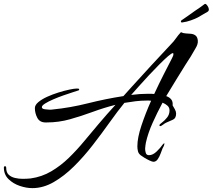

<svg xmlns="http://www.w3.org/2000/svg" viewBox="-109 -801 1098 991"><path d="M58 170Q27 170 -7 158.5Q-41 147 -65 123.5Q-89 100 -89 64Q-89 57 -83 57Q-77 57 -77 65Q-77 89 -64 101Q-51 113 -31.5 117.5Q-12 122 7 122Q18 122 28.5 121.5Q39 121 49 120Q107 112 156 83Q205 54 247 13Q289 -28 326.5 -73.5Q364 -119 399 -160Q443 -212 487 -260Q428 -245 369.5 -223.5Q311 -202 252.5 -185.5Q194 -169 132 -169H126Q96 -169 83.5 -193Q71 -217 71 -243Q71 -259 89 -274Q107 -289 134.5 -301.5Q162 -314 192.5 -323.5Q223 -333 249 -338.5Q275 -344 288 -344Q290 -344 295 -343.5Q300 -343 300 -340Q300 -339 299 -337.5Q298 -336 298 -335Q289 -332 267 -325Q245 -318 218 -308.5Q191 -299 165.5 -288Q140 -277 123.5 -266.5Q107 -256 107 -248Q107 -239 123 -237Q139 -235 145 -235Q150 -235 155 -235Q160 -235 164 -236Q254 -245 345.5 -268Q437 -291 528 -305L572 -354Q622 -409 671.5 -463Q721 -517 772 -571Q788 -587 799 -603Q810 -619 825 -635Q836 -629 850 -628.5Q864 -628 877.5 -626.5Q891 -625 900.5 -617.5Q910 -610 912 -592Q913 -581 909.5 -571Q906 -561 901 -553Q889 -531 876 -510Q863 -489 849 -468Q827 -432 801 -390.5Q775 -349 749 -305Q766 -299 775 -287.5Q784 -276 782 -257Q787 -249 793.5 -237Q800 -225 800 -215Q800 -190 783 -183Q766 -176 749 -168Q742 -165 732.5 -157.5Q723 -150 717 -150Q714 -150 714 -155Q714 -159 727 -168.5Q740 -178 753 -194Q766 -210 766 -231Q766 -246 755.5 -255.5Q745 -265 730 -271Q702 -219 678.5 -166.5Q655 -114 644 -65Q643 -57 641.5 -49Q640 -41 640 -33Q640 -23 643.5 -11.5Q647 0 660 0Q680 0 700 -19.5Q720 -39 730 -54Q734 -59 737.5 -61Q741 -63 739 -56Q738 -50 735.5 -45.5Q733 -41 730 -35Q726 -25 720 -8.5Q714 8 705 21Q696 34 683 34Q677 34 663 27.5Q649 21 636 13Q623 5 618 1Q606 -8 603 -20.5Q600 -33 600 -46Q600 -90 621 -153Q642 -216 671 -281Q665 -282 659.5 -282Q654 -282 649 -282Q620 -282 591 -278.5Q562 -275 533 -270Q498 -227 457 -169.5Q416 -112 370 -52.5Q324 7 273 57.5Q222 108 168 139Q114 170 58 170ZM568 -311Q613 -317 656 -317Q663 -317 670.5 -317Q678 -317 687 -316Q712 -370 736.5 -418Q761 -466 777 -497Q779 -502 782.5 -508.5Q786 -515 786 -521Q786 -527 784 -527Q777 -527 758.5 -511Q740 -495 714 -469Q688 -443 660.5 -413.5Q633 -384 608.5 -356.5Q584 -329 568 -311ZM831 -685Q823 -685 825 -692Q826 -694 827.5 -696Q829 -698 832 -699Q842 -706 863 -720.5Q884 -735 896 -744Q910 -753 924 -763Q938 -773 947 -780Q949 -780 949.5 -780.5Q950 -781 951 -781Q956 -780 962.5 -770Q969 -760 969 -752Q969 -744 962 -740Q950 -733 939.5 -727Q929 -721 912 -711Q899 -704 876.5 -696Q854 -688 831 -685Z"/></svg>

Font: The Nautigal
Style: Bold
Weight: 700
Designer: Robert E. Leuschke
Foundry: Robert E. Leuschke
Version: Version 1.100; ttfautohint (v1.8.3)